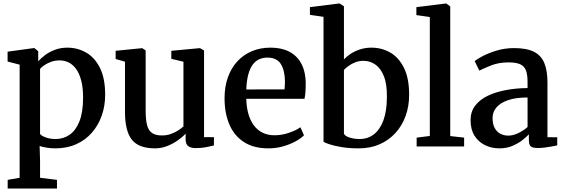

<svg xmlns="http://www.w3.org/2000/svg" viewBox="-20 -839 3234 1100"><path d="M24 241V191.5L92.5 179.5V-468.5L23.5 -486.5V-543L173.5 -563.5H177L199 -545.5V-487.5Q214 -505.5 238.2 -523.5Q262.5 -541.5 295 -553.8Q327.5 -566 366.5 -566Q424 -566 473.2 -538Q522.5 -510 552.5 -450.2Q582.5 -390.5 582.5 -295.5Q582.5 -232.5 563 -177Q543.5 -121.5 506.5 -79Q469.5 -36.5 416.5 -12.8Q363.5 11 296.5 11Q273 11 247.8 7Q222.5 3 207 -2.5L209.5 80V179.5L306.5 191.5V241ZM299 -42.5Q343 -42.5 378.5 -66.8Q414 -91 435 -143.5Q456 -196 456 -280Q456 -336.5 445.5 -377Q435 -417.5 416.5 -443.2Q398 -469 373.8 -481Q349.5 -493 321.5 -493Q295.5 -493 273.8 -485.2Q252 -477.5 235.2 -466.2Q218.5 -455 209.5 -444.5V-71.5Q217 -61 241.8 -51.8Q266.5 -42.5 299 -42.5Z M1102 9.5Q1072.5 9.5 1058 -2Q1043.5 -13.5 1043.5 -40.5V-73.5Q1026 -54 998.2 -34.5Q970.5 -15 937.2 -2Q904 11 868.5 11Q775 11 735.5 -38.5Q696 -88 696 -200V-485.5L642.5 -501V-548L793 -563H795L814.5 -550V-204.5Q814.5 -153.5 822.5 -122.5Q830.5 -91.5 850.8 -77.2Q871 -63 907.5 -63Q935.5 -63 959 -71.5Q982.5 -80 1000.8 -91.8Q1019 -103.5 1031 -114.5V-485.5L961.5 -502V-548L1122.5 -563H1126L1149 -550V-53.5L1206 -53L1205.5 -5.5Q1188 -1.5 1162 4Q1136 9.5 1102 9.5Z M1518.5 11Q1433 11 1377 -25.5Q1321 -62 1293.8 -126.8Q1266.5 -191.5 1266.5 -276Q1266.5 -343 1285.8 -396.5Q1305 -450 1340 -487.8Q1375 -525.5 1423.2 -545.8Q1471.5 -566 1528.5 -566Q1624.5 -566 1676.8 -514.5Q1729 -463 1731.5 -367Q1731.5 -336 1730 -313.2Q1728.5 -290.5 1724.5 -273H1391Q1392 -226 1402.8 -187.5Q1413.5 -149 1434 -121.2Q1454.5 -93.5 1484.2 -78.8Q1514 -64 1553.5 -64Q1594.5 -64 1636.5 -78.5Q1678.5 -93 1701 -110L1721.5 -64Q1704.5 -46 1672.8 -28.8Q1641 -11.5 1601 -0.2Q1561 11 1518.5 11ZM1391 -326.5 1610 -327Q1611 -336.5 1611.8 -348.8Q1612.5 -361 1612.5 -371Q1612.5 -432.5 1589.8 -470.8Q1567 -509 1512 -509Q1487 -509 1465.8 -499.8Q1444.5 -490.5 1428.5 -469.5Q1412.5 -448.5 1402.8 -413.5Q1393 -378.5 1391 -326.5Z M1755.5 -754V-798L1922.5 -819H1926L1950.5 -803V-499Q1966 -515.5 1989.2 -530.8Q2012.5 -546 2042.8 -556Q2073 -566 2108.5 -566Q2167 -566 2215.8 -538Q2264.5 -510 2294.2 -450.5Q2324 -391 2324 -295.5Q2324 -231 2304 -175.2Q2284 -119.5 2246.2 -77.8Q2208.5 -36 2155.2 -12.5Q2102 11 2035.5 11Q1980.5 11 1937.2 3.8Q1894 -3.5 1867 -12.5Q1840 -21.5 1833.5 -27V-742.5ZM2062.5 -490.5Q2037 -490.5 2015.2 -482Q1993.5 -473.5 1976.8 -461.2Q1960 -449 1950.5 -438.5V-73Q1957 -59 1983.2 -50.8Q2009.5 -42.5 2040.5 -42.5Q2087.5 -42.5 2122.2 -69.5Q2157 -96.5 2176.5 -149.2Q2196 -202 2196.5 -280.5Q2198 -355 2179.8 -401.2Q2161.5 -447.5 2130.8 -469Q2100 -490.5 2062.5 -490.5Z M2442.5 -60V-741.5L2365.5 -752.5V-798L2533.5 -819H2536.5L2559.5 -802.5V-59.5L2639 -50.5V0H2367V-50.5Z M2841.5 11Q2797 11 2759.5 -7Q2722 -25 2699 -60.8Q2676 -96.5 2676 -150.5Q2676 -199.5 2702.8 -234.2Q2729.5 -269 2775.5 -290.8Q2821.5 -312.5 2880 -323.2Q2938.5 -334 3002.5 -334.5V-368Q3002.5 -410 2993.5 -434.8Q2984.5 -459.5 2961 -470.5Q2937.5 -481.5 2894 -481.5Q2837 -481.5 2793.8 -464.2Q2750.5 -447 2726 -434.5L2699.5 -489Q2711 -499 2744 -516.8Q2777 -534.5 2824.5 -549Q2872 -563.5 2925 -563.5Q2996.5 -563.5 3038.2 -542.8Q3080 -522 3098.2 -478.5Q3116.5 -435 3116.5 -366.5V-53L3172.5 -52.5V-6Q3161.5 -3.5 3142.2 0Q3123 3.5 3101.5 6.2Q3080 9 3062 9Q3033 9 3021.5 0.2Q3010 -8.5 3010 -38.5V-69.5Q2997.5 -55.5 2973.8 -36.8Q2950 -18 2916.5 -3.5Q2883 11 2841.5 11ZM2893 -62Q2918.5 -62 2949 -76.2Q2979.5 -90.5 3002.5 -111.5V-280.5Q2934 -280.5 2889.5 -264.8Q2845 -249 2823.5 -222.8Q2802 -196.5 2802 -163.5Q2802 -128.5 2814 -106Q2826 -83.5 2846.5 -72.8Q2867 -62 2893 -62Z"/></svg>

Font: Merriweather 28pt SemiBold
Style: Regular
Weight: 600
Version: Version 2.100